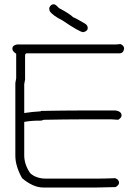

<svg xmlns="http://www.w3.org/2000/svg" viewBox="-20 -877 626 886"><path d="M535.2 -673.8Q552.7 -667.5 552.7 -652.3Q549.3 -630.9 531.2 -630.9H101.6Q95.7 -628.9 95.7 -619.1V-509.8Q91.8 -490.7 91.8 -488.3V-355.5Q130.4 -361.3 168 -363.3Q168 -365.2 169.9 -365.2Q286.1 -367.2 353.5 -367.2H511.7Q541 -363.8 541 -343.8Q541 -334 525.4 -324.2Q505.9 -326.2 496.1 -326.2H349.6Q286.1 -326.2 181.6 -324.2Q174.3 -320.3 166 -320.3H160.2Q123.5 -320.3 91.8 -314.5V-160.2Q91.8 -118.2 119.1 -78.1Q146.5 -52.7 193.4 -52.7H421.9Q457.5 -52.7 511.7 -54.7Q529.3 -48.3 529.3 -33.2Q529.3 -23.4 513.7 -13.7Q454.1 -11.7 425.8 -11.7H179.7Q132.8 -11.7 82 -54.7Q50.8 -110.4 50.8 -158.2V-494.1Q54.7 -513.2 54.7 -515.6V-628.9Q37.1 -640.1 37.1 -652.3Q37.1 -668 58.6 -671.9H513.7Q522 -671.9 535.2 -673.8ZM228.5 -857.4Q236.3 -857.4 252 -839.8Q301.8 -813.5 318.4 -796.9Q323.2 -796.9 373 -767.6Q384.8 -759.8 384.8 -748Q384.8 -732.4 363.3 -728.5Q345.2 -730.5 267.6 -783.2Q223.1 -805.2 209 -826.2L207 -839.8Q213.4 -857.4 228.5 -857.4Z"/></svg>

Font: CEF Fonts CJK
Style: Regular
Weight: 400
Designer: PartyBoss (派对大魔王)
Version: Release 2.25